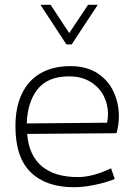

<svg xmlns="http://www.w3.org/2000/svg" viewBox="-20 -764 545 795"><path d="M472.2 -282.7Q472.2 -246.1 462.4 -212.4L92.3 -209.5Q99.6 -121.1 152.8 -75.9Q206.1 -30.8 303.2 -30.8Q333 -30.8 366.5 -39.6Q399.9 -48.3 439.9 -66.9L455.1 -22.9Q419.9 -8.3 372.3 1.5Q324.7 11.2 286.1 11.2Q170.9 11.2 107.4 -50.5Q43.9 -112.3 43.9 -240.7Q43.9 -320.8 71 -376.7Q98.1 -432.6 149.2 -461.4Q200.2 -490.2 271.5 -490.2Q338.4 -490.2 383.5 -460.7Q428.7 -431.2 450.4 -383.8Q472.2 -336.4 472.2 -282.7ZM427.2 -292Q427.2 -332 408.9 -367.7Q390.6 -403.3 354 -425.5Q317.4 -447.8 266.1 -447.8Q178.2 -447.8 136 -395Q93.8 -342.3 90.8 -252.9L423.3 -255.9Q427.2 -274.4 427.2 -292ZM147.5 -744.1H189.5L266.6 -627L344.7 -744.1H384.8L276.9 -580.1H254.9Z"/></svg>

Font: Selawik Light
Style: Regular
Weight: 300
Designer: Aaron Bell
Foundry: Microsoft Corporation
Version: Version 1.01